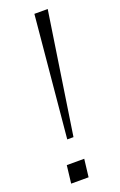

<svg xmlns="http://www.w3.org/2000/svg" viewBox="-141 -752 497 793"><g transform="rotate(-20 108.0 -355.5)"><path d="M73.7 -177.2 123.5 -710.9H182.1L101.1 -177.2ZM26.4 0 35.6 -78.1H112.3L103 0Z"/></g></svg>

Font: Muli
Style: ExtraLightItalic
Weight: 200
Italic angle: -7°
Designer: Vernon Adams
Foundry: newtypography
Version: Version 2.0; ttfautohint (v1.00rc1.2-2d82) -l 8 -r 50 -G 200